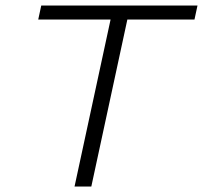

<svg xmlns="http://www.w3.org/2000/svg" viewBox="-20 -678 738 698"><path d="M251 0 393 -658H454L312 0ZM119 -607 130 -658H698L687 -607Z"/></svg>

Font: Ysabeau Office Light
Style: Italic
Weight: 300
Italic angle: -12°
Designer: Christian Thalmann (Catharsis Fonts)
Version: Version 2.001;gftools[0.9.30]; featfreeze: tnum,lnum,ss02